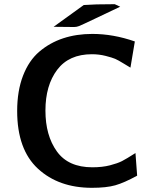

<svg xmlns="http://www.w3.org/2000/svg" viewBox="-20 -876 733 917"><path d="M236 -748 380 -852 441 -855Q456 -855 485 -855.5Q514 -856 528 -856L554 -844L432 -786Q369 -756 357.5 -751.5Q346 -747 334 -747Q318 -747 285 -747.5Q252 -748 236 -748ZM62 -346Q62 -442 90 -514.5Q118 -587 168 -629.5Q218 -672 281.5 -693Q345 -714 421 -714Q521 -714 624 -678L603 -553Q599 -555 571.5 -572Q544 -589 530 -595Q516 -601 484.5 -609Q453 -617 419 -617Q309 -617 253 -542.5Q197 -468 197 -348Q197 -229 251.5 -153Q306 -77 421 -77Q469 -77 505.5 -86.5Q542 -96 562.5 -106.5Q583 -117 627 -145L635 -37Q573 -3 530.5 9Q488 21 419 21Q260 21 161 -70.5Q62 -162 62 -346Z"/></svg>

Font: Coval
Style: Bold
Weight: 700
Foundry: Context Ltd
Version: Version 001.000